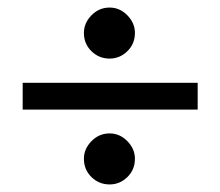

<svg xmlns="http://www.w3.org/2000/svg" viewBox="-20 -503 583 508"><path d="M202 -83Q202 -109 222 -129.5Q242 -150 270 -150Q297 -150 317 -129.5Q337 -109 337 -83Q337 -54 317 -34.5Q297 -15 270 -15Q242 -15 222 -34.5Q202 -54 202 -83ZM202 -416Q202 -442 222 -462.5Q242 -483 270 -483Q297 -483 317 -462.5Q337 -442 337 -416Q337 -387 317 -367.5Q297 -348 270 -348Q242 -348 222 -367.5Q202 -387 202 -416ZM503 -284V-213H40V-284Z"/></svg>

Font: Ek Mukta SemiBold
Style: Regular
Weight: 600
Designer: Girish Dalvi and Yashodeep Gholap
Foundry: Ek Type
Version: Version 2.538;PS 1.002;hotconv 16.6.51;makeotf.lib2.5.65220;